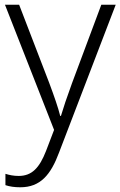

<svg xmlns="http://www.w3.org/2000/svg" viewBox="-20 -552 510 813"><path d="M1 -532 209 -2 175 87C147 159 115 193 59 193C37 193 19 189 3 184V232C21 238 41 241 66 241C151 241 195 188 230 94L470 -532H409L285 -200C264 -143 247 -92 238 -61H235C226 -97 210 -143 188 -202L61 -532Z"/></svg>

Font: Noto Sans Sinhala UI Light
Style: Regular
Weight: 300
Designer: Jelle Bosma - Monotype Design Team
Foundry: Monotype Imaging Inc.
Version: Version 2.006